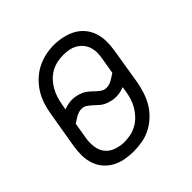

<svg xmlns="http://www.w3.org/2000/svg" viewBox="-149 -665 798 798"><g transform="rotate(-45 250.0 -266.0)"><path d="M199 8Q173 8 148.5 3.5Q124 -1 102.5 -12.5Q81 -24 65.5 -42Q50 -60 42 -83Q34 -106 33.5 -131.5Q33 -157 37 -182L65 -348Q69 -373 77 -397.5Q85 -422 99 -444.5Q113 -467 133 -486Q153 -505 176.5 -517Q200 -529 225.5 -534.5Q251 -540 276 -540Q301 -540 326 -534.5Q351 -529 372 -518Q393 -507 409 -488.5Q425 -470 433 -447Q441 -424 441.5 -398.5Q442 -373 438 -348L411 -182Q406 -157 398 -132.5Q390 -108 376 -85Q362 -62 342 -43.5Q322 -25 298.5 -13Q275 -1 249.5 3.5Q224 8 199 8ZM306 -259Q314 -259 322 -261.5Q330 -264 337.5 -268Q345 -272 352 -277Q359 -282 366 -286L378 -357Q381 -373 381 -390Q381 -407 376 -422Q371 -437 361 -449Q351 -461 337 -469Q323 -477 307 -480Q291 -483 275 -483Q256 -483 237.5 -479Q219 -475 202 -465.5Q185 -456 171.5 -441.5Q158 -427 148.5 -410Q139 -393 133.5 -375Q128 -357 125 -339L121 -316Q133 -321 145 -323.5Q157 -326 169 -326Q182 -326 194.5 -323Q207 -320 218.5 -315Q230 -310 239.5 -302Q249 -294 258 -286V-285Q268 -276 279.5 -267.5Q291 -259 306 -259ZM199 -47Q218 -47 236.5 -51Q255 -55 272 -64.5Q289 -74 303 -88.5Q317 -103 327 -120Q337 -137 342.5 -155Q348 -173 351 -191L354 -214Q343 -209 330.5 -206.5Q318 -204 306 -204Q293 -204 280.5 -207Q268 -210 256.5 -215Q245 -220 235.5 -228Q226 -236 218 -244L217 -245Q207 -254 195.5 -262.5Q184 -271 169 -271Q161 -271 153 -268.5Q145 -266 137.5 -262Q130 -258 123 -253Q116 -248 109 -244L97 -173Q93 -149 96 -124Q99 -99 113.5 -81Q128 -63 151.5 -55Q175 -47 199 -47Z"/></g></svg>

Font: Iosevka Slab Light
Style: Italic
Weight: 300
Italic angle: -9°
Monospace: yes
Designer: Belleve Invis
Foundry: Belleve Invis
Version: Version 11.1.1; ttfautohint (v1.8.3)